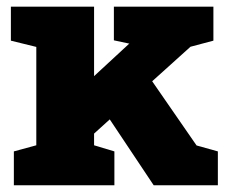

<svg xmlns="http://www.w3.org/2000/svg" viewBox="-20 -548 690 568"><path d="M21 0V-100.1L87.4 -118.2V-409.2L12.2 -427.7V-528.3H258.3V-322.8L361.3 -418L362.8 -418.9L316.9 -428.7V-528.3H611.3V-427.7L543.5 -409.7L430.2 -307.6L561.5 -117.7L624.5 -100.1V0H434.6L304.7 -194.8L258.3 -152.8V-118.2L318.4 -100.1V0Z"/></svg>

Font: Roboto Slab Black
Style: Regular
Weight: 900
Designer: Google
Version: Version 2.000; ttfautohint (v1.8.1.43-b0c9)